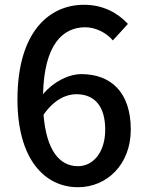

<svg xmlns="http://www.w3.org/2000/svg" viewBox="-20 -770 610 803"><path d="M306 -75C227 -75 174 -144 162 -290C206 -353 256 -376 299 -376C378 -376 420 -323 420 -228C420 -133 370 -75 306 -75ZM515 -670C473 -715 413 -750 331 -750C186 -750 53 -637 53 -354C53 -104 167 13 306 13C427 13 527 -82 527 -228C527 -384 444 -460 320 -460C267 -460 203 -428 160 -376C165 -585 243 -656 337 -656C380 -656 425 -633 452 -601Z"/></svg>

Font: Kinto Sans Med
Style: Regular
Weight: 500
Designer: Authors: Ryoko NISHIZUKA  (kana & ideographs); Paul D. Hunt (Latin, Greek & Cyrillic); Wenlong ZHANG  (bopomofo); Sandol
Foundry: Adobe Systems Incorporated, ookami Inc.
Version: Version 0.001